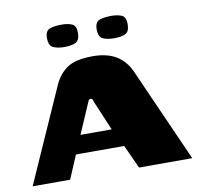

<svg xmlns="http://www.w3.org/2000/svg" viewBox="-73 -683 789 757"><g transform="rotate(-10 321.5 -304.0)"><path d="M-2 0 166 -378Q184 -418 217.5 -441Q251 -464 320 -464Q376 -464 412.5 -442.5Q449 -421 469 -378L637 0H424L381 -94H188L148 0ZM219 -167H344L294 -285Q293 -290 290.5 -295Q288 -300 283 -300Q277 -300 274.5 -295Q272 -290 270 -285ZM417 -519Q389 -519 371.5 -527Q354 -535 354 -565Q354 -595 373 -601.5Q392 -608 419 -608Q446 -608 462 -600.5Q478 -593 478 -565Q478 -535 461.5 -527Q445 -519 417 -519ZM218 -519Q190 -519 172.5 -527Q155 -535 155 -566Q155 -595 174 -601.5Q193 -608 220 -608Q247 -608 263 -600.5Q279 -593 279 -566Q279 -535 262 -527Q245 -519 218 -519Z"/></g></svg>

Font: Genos Thin ExtraBold
Style: Regular
Weight: 800
Version: Version 1.010